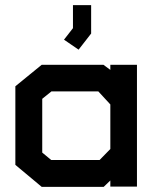

<svg xmlns="http://www.w3.org/2000/svg" viewBox="-20 -730 605 750"><path d="M411 -1V-25L385 0H143L40 -86V-393L143 -477H384L411 -457V-477H515V-1ZM411 -322 364 -373H181L145 -344V-134L180 -105H369L411 -148ZM230 -575 265 -620V-710H336V-599L287 -536Z"/></svg>

Font: Turret Road ExtraBold
Style: Regular
Weight: 800
Designer: Noponies
Foundry: Noponies
Version: Version 1.001; ttfautohint (v1.8)